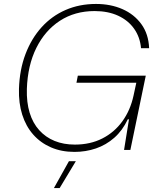

<svg xmlns="http://www.w3.org/2000/svg" viewBox="-20 -759 804 972"><path d="M357 10Q291 10 238 -13Q185 -36 148 -78Q111 -120 92.5 -178.5Q74 -237 76 -309Q79 -406 109 -485Q139 -564 190.5 -621Q242 -678 312 -708.5Q382 -739 466 -739Q540 -739 599.5 -713Q659 -687 695.5 -637Q732 -587 735 -515H694Q689 -571 659 -613.5Q629 -656 578 -679.5Q527 -703 459 -703Q359 -703 283.5 -654Q208 -605 164 -516.5Q120 -428 116 -309Q114 -241 130 -188.5Q146 -136 178.5 -100Q211 -64 256.5 -45.5Q302 -27 359 -27Q437 -27 498 -58Q559 -89 599.5 -145Q640 -201 656 -275L672 -349L680 -340H367L374 -376H718L640 0H608L633 -155H627Q600 -98 558.5 -61.5Q517 -25 465.5 -7.5Q414 10 357 10ZM253 193 329 57H364L282 193Z"/></svg>

Font: Mona Sans
Style: Italic
Weight: 200
Italic angle: -11.6951°
Designer: Deni Anggara
Foundry: GitHub
Version: Version 2.000